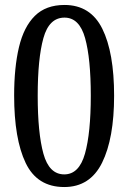

<svg xmlns="http://www.w3.org/2000/svg" viewBox="-20 -744 517 774"><path d="M239 10Q130 10 83.5 -87Q37 -184 37 -359Q37 -472 56.5 -554Q76 -636 120.5 -680Q165 -724 240 -724Q345 -724 392.5 -628Q440 -532 440 -358Q440 -186 391.5 -88Q343 10 239 10ZM239 -41Q299 -41 322.5 -124.5Q346 -208 346 -358Q346 -508 323 -590.5Q300 -673 240 -673Q178 -673 155 -590.5Q132 -508 132 -358Q132 -208 155 -124.5Q178 -41 239 -41Z"/></svg>

Font: Noto Serif Condensed
Style: Regular
Weight: 400
Width: 3
Designer: Monotype Design Team
Foundry: Monotype Imaging Inc.
Version: Version 2.013; ttfautohint (v1.8.4.7-5d5b)